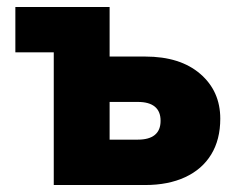

<svg xmlns="http://www.w3.org/2000/svg" viewBox="-20 -530 665 550"><path d="M134 0V-472L206 -380H24V-510H294V-28L182 -130H375Q407 -130 423.5 -143.5Q440 -157 440 -184Q440 -211 423.5 -224.5Q407 -238 375 -238H211V-368H396Q496 -368 553.5 -318.5Q611 -269 611 -190Q611 -130 585 -87.5Q559 -45 510.5 -22.5Q462 0 396 0Z"/></svg>

Font: Wix Madefor Display ExtraBold
Style: Regular
Weight: 800
Designer: Dalton Maag Ltd
Foundry: Dalton Maag Ltd
Version: Version 3.100